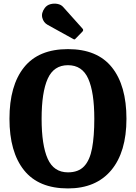

<svg xmlns="http://www.w3.org/2000/svg" viewBox="-20 -1040 762 1075"><path d="M33 -375Q33 -561 114.5 -663Q196 -765 360.5 -765Q525 -765 606.5 -663Q688 -561 688 -375Q688 -189 602.8 -87Q517.5 15 360.5 15Q196 15 114.5 -87Q33 -189 33 -375ZM213 -375Q213 -227.5 247 -151.2Q281 -75 360.5 -75Q419 -75 451 -109Q483 -143 495.5 -209.8Q508 -276.5 508 -375Q508 -523 474.2 -599Q440.5 -675 360.5 -675Q281 -675 247 -599Q213 -523 213 -375ZM389.5 -822 246.5 -901Q223.5 -914 216.8 -940.5Q210 -967 230.5 -995Q242 -1011 262 -1016.5Q282 -1022 302.2 -1018Q322.5 -1014 334 -1000.5L441 -881Q450 -872 441.5 -863L404.5 -825Q400.5 -820.5 397.8 -819.5Q395 -818.5 389.5 -822Z"/></svg>

Font: Besley* Narrow
Style: Bold
Weight: 700
Width: 4
Designer: Owen Earl
Foundry: indestructible type*
Version: Version 3.000; ttfautohint (v1.8.3)